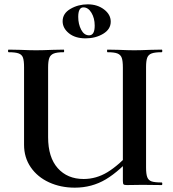

<svg xmlns="http://www.w3.org/2000/svg" viewBox="-20 -854 798 886"><path d="M476 -613Q474 -613 474 -619Q474 -625 476 -625L529 -624Q573 -622 599 -622Q628 -622 672 -624L726 -625Q729 -625 729 -619Q729 -613 726 -613Q695 -613 680 -607.5Q665 -602 659.5 -588Q654 -574 654 -544V-81Q654 -51 659.5 -36.5Q665 -22 679.5 -17Q694 -12 726 -12Q729 -12 729 -6Q729 0 726 0L637 -1L566 0Q554 0 550.5 -3Q547 -6 547 -19V-542Q547 -572 542 -586.5Q537 -601 522.5 -607Q508 -613 476 -613ZM325 12Q260 12 206.5 -12.5Q153 -37 122 -82Q91 -127 91 -186V-544Q91 -574 86 -588Q81 -602 66 -607.5Q51 -613 20 -613Q17 -613 17 -619Q17 -625 20 -625L73 -624Q119 -622 146 -622Q176 -622 222 -624L274 -625Q276 -625 276 -619Q276 -613 274 -613Q243 -613 228 -607Q213 -601 207.5 -586.5Q202 -572 202 -542V-221Q202 -128 246.5 -78Q291 -28 366 -28Q424 -28 476 -59.5Q528 -91 592 -161L606 -149Q533 -65 468.5 -26.5Q404 12 325 12ZM269 -756Q269 -792 305 -813Q341 -834 385 -834Q429 -834 460 -810.5Q491 -787 491 -754Q491 -719 456 -698Q421 -677 375 -677Q327 -677 298 -700.5Q269 -724 269 -756ZM417 -736Q417 -770 402 -795Q387 -820 365 -820Q341 -820 341 -776Q341 -743 354.5 -717Q368 -691 391 -691Q404 -691 410.5 -702Q417 -713 417 -736Z"/></svg>

Font: Cormorant Infant
Style: Bold
Weight: 700
Designer: Christian Thalmann (Catharsis Fonts)
Foundry: Catharsis Fonts
Version: Version 4.000